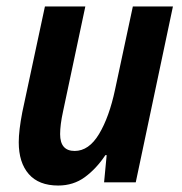

<svg xmlns="http://www.w3.org/2000/svg" viewBox="-20 -564 563 594"><path d="M306 -84H310L302 0H400L515 -544H391L336 -287Q318 -202 286.5 -149.5Q255 -97 211 -97Q166 -97 166 -149Q166 -178 175 -219L244 -544H119L49 -217Q38 -160 38 -124Q38 -61 69 -25.5Q100 10 160 10Q207 10 242.5 -16Q278 -42 306 -84Z"/></svg>

Font: Noto Sans UI SemiCondensed
Style: Bold Italic
Weight: 700
Width: 4
Designer: Monotype Design Team
Foundry: Monotype Imaging Inc.
Version: 1.001